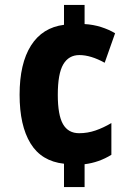

<svg xmlns="http://www.w3.org/2000/svg" viewBox="-20 -744 547 774"><path d="M321 -647Q356 -645 387.5 -635Q419 -625 444 -610L402 -491Q346 -522 300 -522Q257 -522 235 -484.5Q213 -447 213 -362Q213 -280 234 -243.5Q255 -207 299 -207Q333 -207 365 -218Q397 -229 429 -248V-120Q379 -89 321 -82V10H238V-84Q147 -94 103 -166Q59 -238 59 -362Q59 -488 105 -560.5Q151 -633 238 -644V-724H321Z"/></svg>

Font: Noto Sans Kannada Condensed ExtraBold
Style: Regular
Weight: 800
Width: 3
Designer: Jelle Bosma - Monotype Design Team
Foundry: Monotype Imaging Inc.
Version: Version 2.005; ttfautohint (v1.8.4.7-5d5b)